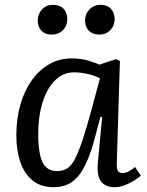

<svg xmlns="http://www.w3.org/2000/svg" viewBox="-20 -765 611 799"><path d="M466 -87Q465 -63 470.5 -54Q476 -45 491 -45Q502 -45 515 -51.5Q528 -58 542 -70L566 -34Q555 -24 536.5 -12.5Q518 -1 497.5 6.5Q477 14 456 14Q431 14 414 3Q397 -8 390.5 -30.5Q384 -53 387 -86L405 -278L398 -279L375 -192Q362 -143 346.5 -104.5Q331 -66 311.5 -39.5Q292 -13 265.5 0.5Q239 14 203 14Q150 14 115.5 -14Q81 -42 64.5 -91Q48 -140 48 -201Q48 -272 65 -330.5Q82 -389 113 -432Q144 -475 186 -498.5Q228 -522 278 -522Q314 -522 344.5 -513.5Q375 -505 393 -496L463 -519L479 -511ZM217 -53Q241 -53 258.5 -63.5Q276 -74 291 -102Q306 -130 323 -180.5Q340 -231 362 -313L396 -439Q376 -450 345.5 -457Q315 -464 287 -464Q254 -464 227 -445.5Q200 -427 180 -392.5Q160 -358 149.5 -310.5Q139 -263 139 -206Q139 -153 147 -119Q155 -85 172 -69Q189 -53 217 -53ZM137 -680Q137 -707 155 -726Q173 -745 200 -745Q229 -745 244.5 -728.5Q260 -712 260 -685Q260 -658 242 -639.5Q224 -621 195 -621Q168 -621 152.5 -637Q137 -653 137 -680ZM334 -680Q334 -707 352.5 -726Q371 -745 399 -745Q426 -745 441.5 -728.5Q457 -712 457 -685Q457 -658 439 -639.5Q421 -621 394 -621Q366 -621 350 -637Q334 -653 334 -680Z"/></svg>

Font: Literata 18pt
Style: Italic
Weight: 400
Italic angle: -2°
Designer: Latin by Veronika Burian and Jose Scaglione. Greek by Irene Vlachou. Cyrillic by Vera Evstafieva
Foundry: TypeTogether
Version: Version 3.103;gftools[0.9.29]